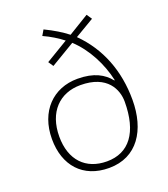

<svg xmlns="http://www.w3.org/2000/svg" viewBox="-140 -858 844 967"><g transform="rotate(-20 282.0 -374.5)"><path d="M206 -759 189 -730C227 -713 264 -690 292 -668L172 -596L190 -569L319 -646C388 -582 436 -488 456 -396H453C420 -437 370 -467 281 -467C151 -467 57 -374 57 -225C57 -83 139 10 279 10C430 10 506 -111 506 -273C506 -428 454 -563 351 -665L454 -726L435 -754L325 -687C293 -712 254 -736 206 -759ZM284 -432C429 -432 466 -341 466 -278C466 -113 399 -25 280 -25C167 -25 96 -98 96 -224C96 -356 173 -432 284 -432Z"/></g></svg>

Font: Noto Sans Gurmukhi ExtraLight
Style: Regular
Weight: 200
Designer: Jelle Bosma - Monotype Design Team
Foundry: Monotype Imaging Inc.
Version: Version 2.004